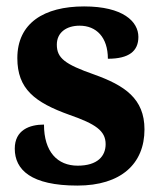

<svg xmlns="http://www.w3.org/2000/svg" viewBox="-20 -568 499 598"><path d="M221 10C357 10 430 -58 430 -165C430 -261 368 -302 273 -336C182 -368 157 -387 157 -429C157 -467 187 -488 228 -488C280 -488 316 -452 316 -385C382 -385 411 -409 411 -453C411 -501 363 -548 242 -548C117 -548 34 -496 34 -387C34 -291 88 -249 197 -210C277 -182 309 -161 309 -119C309 -82 284 -52 222 -52C159 -52 117 -95 117 -180C72 -180 26 -163 26 -105C26 -39 77 10 221 10Z"/></svg>

Font: Noto Serif Armenian SemiCondensed
Style: Bold
Weight: 700
Width: 4
Designer: Monotype Design Team
Foundry: Monotype Imaging Inc.
Version: Version 2.008